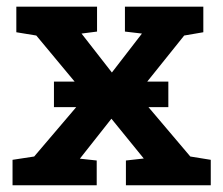

<svg xmlns="http://www.w3.org/2000/svg" viewBox="-20 -548 660 568"><path d="M139.6 -231V-306.6H478V-231ZM17.1 0V-75.2L81.1 -85L234.9 -265.6L87.4 -442.9L28.3 -452.6V-528.3H267.1V-454.6L221.2 -448.7L311 -333.5L399.9 -448.7L349.6 -454.6V-528.3H581.5V-452.6L524.9 -442.9L386.2 -270L543 -85L603.5 -75.2V0H352.5V-73.2L405.3 -79.1L309.6 -196.8L216.3 -78.6L266.1 -73.2V0Z"/></svg>

Font: Roboto Slab Medium
Style: Regular
Weight: 500
Designer: Google
Version: Version 2.001; ttfautohint (v1.8.3)